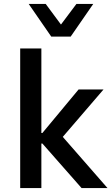

<svg xmlns="http://www.w3.org/2000/svg" viewBox="-20 -950 563 970"><path d="M82 0V-705H189V-278H194L377 -498H503L277 -235L281 -277L523 0H392L194 -225H189V0ZM239 -765 125 -930H211L288 -826L366 -930H451L337 -765Z"/></svg>

Font: Nunito Sans 7pt SemiCondensed SemiBold
Style: Regular
Weight: 600
Width: 4
Designer: Vernon Adams
Foundry: Vernon Adams
Version: Version 3.101;gftools[0.9.27]